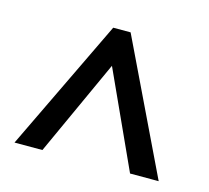

<svg xmlns="http://www.w3.org/2000/svg" viewBox="-64 -788 558 512"><g transform="rotate(15 214.5 -532.0)"><path d="M15 -350H92L213 -615L334 -350H413L238 -714H190Z"/></g></svg>

Font: Noto Sans Sinhala ExtraCondensed
Style: Regular
Weight: 400
Width: 2
Designer: Jelle Bosma - Monotype Design Team
Foundry: Monotype Imaging Inc.
Version: Version 2.006